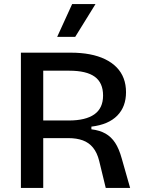

<svg xmlns="http://www.w3.org/2000/svg" viewBox="-20 -917 700 937"><path d="M82 0V-660H324Q376 -660 418 -652Q460 -644 493 -628Q526 -612 549 -588.5Q572 -565 583.5 -534.5Q595 -504 595 -467Q595 -432 584.5 -403.5Q574 -375 552.5 -353Q531 -331 499.5 -317.5Q468 -304 426 -299V-286Q467 -281 495 -265Q523 -249 542 -220Q561 -191 574 -144L615 0H496L464 -132Q454 -172 434 -196.5Q414 -221 384 -232Q354 -243 313 -243H191V0ZM191 -329H316Q398 -329 440.5 -359Q483 -389 483 -451Q483 -513 442.5 -542.5Q402 -572 318 -572H191ZM347 -737H259L332 -897H446Z"/></svg>

Font: Bricolage Grotesque 96pt ExtraBold Medium
Style: Regular
Weight: 500
Version: Version 1.001;gftools[0.9.33.dev8+g029e19f]